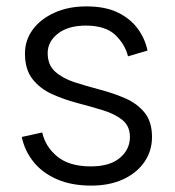

<svg xmlns="http://www.w3.org/2000/svg" viewBox="-20 -573 547 600"><path d="M265 7Q203 7 157.5 -13Q112 -33 84.5 -67.5Q57 -102 48 -145L112 -159Q122 -114 159.5 -83.5Q197 -53 264 -53Q323 -53 354.5 -79.5Q386 -106 386 -145Q386 -179 362.5 -198Q339 -217 301.5 -228.5Q264 -240 222 -251Q180 -262 142.5 -279Q105 -296 81.5 -326Q58 -356 58 -406Q58 -447 82 -480Q106 -513 149.5 -533Q193 -553 250 -553Q309 -553 348 -534Q387 -515 410 -484Q433 -453 441 -415L380 -397Q371 -434 340.5 -463.5Q310 -493 248 -493Q193 -493 161 -468Q129 -443 129 -407Q129 -370 152.5 -349Q176 -328 213 -316Q250 -304 292 -293Q334 -282 371 -266Q408 -250 431.5 -221.5Q455 -193 455 -145Q455 -101 431 -66.5Q407 -32 364.5 -12.5Q322 7 265 7Z"/></svg>

Font: Parkinsans Light
Style: Regular
Weight: 300
Designer: Red Stone, Indian Type Foundry
Foundry: Indian Type Foundry
Version: Version 1.000